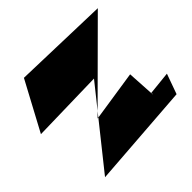

<svg xmlns="http://www.w3.org/2000/svg" viewBox="-304 -867 1277 1277"><g transform="rotate(-45 334.5 -228.5)"><path d="M-104 -308 407 -320 -5 196 722 142 773 0 570 21H611L609 33L597 -170L236 -115L756 -633L81 -653Z"/></g></svg>

Font: Chaingun
Style: Ita
Weight: 400
Version: Version 0.91